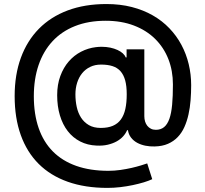

<svg xmlns="http://www.w3.org/2000/svg" viewBox="-20 -728 1008 946"><path d="M52.2 -254.6Q52.2 -359.7 82.9 -443.5Q113.6 -527.3 171.7 -586.3Q229.8 -645.2 313.7 -676.7Q397.7 -708.1 504.3 -708.1Q572.1 -708.1 629.4 -693.4Q686.8 -678.6 733.1 -652Q779.5 -625.4 814.8 -588.4Q850.1 -551.5 873.9 -506.9Q897.7 -462.4 909.8 -411.9Q921.9 -361.5 921.9 -308.2Q921.9 -271 919 -234.2Q916.2 -197.4 908.7 -164.1Q901.3 -130.7 888.5 -102.1Q875.7 -73.5 855.6 -52.6Q835.6 -31.6 807.5 -19.4Q779.5 -7.1 741.5 -6.4Q718.8 -5.7 696.6 -10.1Q674.4 -14.6 656.2 -24.3Q638.1 -34.1 625.9 -49.7Q613.6 -65.3 610.4 -86.6H606.2Q599.8 -71 587 -56.6Q574.2 -42.3 555.2 -31.6Q536.2 -21 511.4 -15.1Q486.5 -9.2 456 -10.7Q411.2 -12.4 375.2 -30.9Q339.1 -49.4 313.9 -81.9Q288.7 -114.3 275.2 -159.3Q261.7 -204.2 261.7 -258.9Q261.7 -311.4 277.2 -353.3Q292.6 -395.2 318.7 -425.2Q344.8 -455.3 379.4 -473.2Q414.1 -491.1 452.4 -495.7Q459.5 -496.4 466.4 -497Q473.4 -497.5 480.1 -497.5Q503.2 -497.5 523.3 -493.3Q543.3 -489 559.1 -481.7Q574.9 -474.4 585.2 -465Q595.5 -455.6 599.1 -445.3H603.7V-485.1H691.1V-155.5Q691.1 -141.7 694.8 -129.4Q698.5 -117.2 705.8 -108.1Q713.1 -99.1 723.5 -93.8Q734 -88.4 747.9 -88.4Q772 -88.4 788.4 -101.7Q804.7 -115.1 814.5 -142.4Q824.2 -169.7 828.1 -211.8Q832 -253.9 832 -311.8Q832 -379.6 809.5 -437Q786.9 -494.3 744.3 -536.4Q701.7 -578.5 640.1 -602.1Q578.5 -625.7 500.7 -625.7Q415.5 -625.7 349.4 -599.4Q283.4 -573.2 238.5 -524.5Q193.5 -475.9 170.1 -407.3Q146.7 -338.8 146.7 -253.9Q146.7 -165.5 170.5 -96.9Q194.2 -28.4 240.6 18.3Q286.9 65 355.6 89.3Q424.4 113.6 513.8 113.6Q543.7 113.6 573.2 109.4Q602.6 105.1 628.2 99.3Q653.8 93.4 674 87.2Q694.2 81 705.3 77.1L730.1 154.8Q713.8 162.6 688.6 170.3Q663.4 177.9 633.9 184.1Q604.4 190.3 572.3 194.1Q540.1 197.8 509.2 197.8Q399.1 197.8 313.9 167.6Q228.7 137.4 170.6 79.5Q112.6 21.7 82.4 -62.5Q52.2 -146.7 52.2 -254.6ZM476.6 -97.7Q511.4 -97.7 535.7 -108Q560 -118.3 575.3 -139Q590.6 -159.8 597.5 -190.9Q604.4 -221.9 604.4 -263.5Q604.4 -304 596.8 -331.9Q589.1 -359.7 573.7 -377.1Q558.2 -394.5 534.4 -402.2Q510.7 -409.8 478 -409.8Q447.8 -409.8 424.4 -398.4Q400.9 -387.1 384.8 -367.2Q368.6 -347.3 360.1 -320.5Q351.6 -293.7 351.6 -263.1Q351.6 -230.8 358.1 -201Q364.7 -171.2 379.4 -148.3Q394.2 -125.4 418 -111.5Q441.8 -97.7 476.6 -97.7Z"/></svg>

Font: Cannonade Med
Style: Regular
Weight: 500
Designer: Rasmus Andersson
Foundry: rsms
Version: Version 3.012;git-f93a4a705